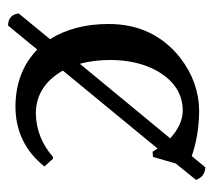

<svg xmlns="http://www.w3.org/2000/svg" viewBox="-46 -448 522 469"><g transform="rotate(90 214.5 -213.0)"><path d="M250 -398.9Q188.5 -398.9 152.3 -335.4Q126.5 -288.1 126 -223.1Q126 -181.6 135.3 -147.5L317.4 -368.2Q284.7 -398.4 250 -398.9ZM388.2 -454.1Q411.6 -452.6 418.9 -431.2L378.9 -381.8L362.8 -326.2L350.1 -325.2Q345.7 -332.5 342.3 -337.4L151.9 -106Q189 -41 255.9 -40Q316.4 -41 362.8 -82H367.2L386.2 -61Q329.6 9.8 238.8 9.8Q154.3 8.8 100.6 -43.5L42 27.8Q17.6 27.8 12.7 4.9Q12.2 2.9 12.2 2L75.2 -74.7Q38.1 -133.8 38.1 -217.8Q38.1 -327.1 120.6 -392.6Q179.7 -438.5 251 -439Q309.6 -438.5 360.8 -420.9Z"/></g></svg>

Font: Linux Biolinum Capitals O
Style: Small Caps
Weight: 400
Designer: Philipp H. Poll
Foundry: Philipp H. Poll
Version: Version 1.0.4